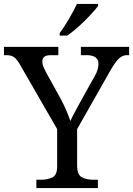

<svg xmlns="http://www.w3.org/2000/svg" viewBox="-25 -951 673 971"><path d="M159 0V-42H182Q215 -42 239.5 -53.5Q264 -65 264 -109V-298L79 -619Q63 -648 48.5 -660Q34 -672 8 -672H-5V-714H270V-672H233Q206 -672 197.5 -662.5Q189 -653 189 -640Q189 -626 195 -612Q201 -598 207 -587L281 -453Q298 -422 310.5 -392Q323 -362 331 -339Q340 -360 357 -391Q374 -422 391 -453L455 -568Q465 -585 469 -600.5Q473 -616 473 -628Q473 -672 413 -672H384V-714H628V-672H616Q595 -672 577 -655.5Q559 -639 533 -594L365 -298V-114Q365 -67 389 -54.5Q413 -42 447 -42H470V0ZM277 -784Q299 -813 323.5 -855Q348 -897 364 -931H471V-921Q459 -904 432 -875Q405 -846 373.5 -817.5Q342 -789 315 -771H277Z"/></svg>

Font: Noto Serif Makasar
Style: Regular
Weight: 400
Designer: Sérgio Martins
Version: Version 1.001; ttfautohint (v1.8.4.7-5d5b)